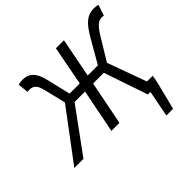

<svg xmlns="http://www.w3.org/2000/svg" viewBox="-234 -884 1290 1290"><g transform="rotate(-45 411.0 -239.0)"><path d="M652.5 188 689.1 0H671.4L684.1 -65.7H776.8L767.4 -14.4L716.3 188ZM-34 0 232.8 -356 196.8 -505.1Q185.2 -554.2 167.8 -569.8Q150.5 -585.4 128.2 -585.4Q122 -585.4 116.9 -585.1Q111.8 -584.7 105.8 -582.7L97.4 -659.6Q106.8 -662.7 117 -664.2Q127.2 -665.8 138.3 -665.8Q183.9 -665.8 212.7 -638.1Q241.4 -610.3 256.7 -544.5L297 -375.8H393.5L447.3 -656.3H523.6L469.1 -375.8H565.6L663 -544.5Q693.1 -596 718.2 -622Q743.2 -648 767.6 -656.9Q791.9 -665.8 817.4 -665.8Q828.6 -665.8 838.9 -664.2Q849.2 -662.7 855.7 -659.6L829.8 -582.7Q825.8 -584.7 821.4 -585.1Q817 -585.4 810.3 -585.4Q797.7 -585.4 784.4 -579.5Q771.2 -573.5 755.4 -556.7Q739.5 -539.9 719 -506.4L620.7 -344.8L746.2 0H664.8L558.4 -312.2H456.5L394.9 0H318.5L380.1 -312.2H280.7L52.8 0Z"/></g></svg>

Font: Source Sans Variable
Style: Italic
Weight: 200
Italic angle: -11°
Designer: Paul D. Hunt
Foundry: Adobe Systems Incorporated
Version: Version 3.006;hotconv 1.0.111;makeotfexe 2.5.65597